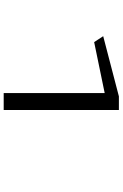

<svg xmlns="http://www.w3.org/2000/svg" viewBox="168 -832 664 1040"><g transform="rotate(90 500.0 -312.0)"><path d="M484 0V-547L208 -490L176 -539L502 -624H576V0Z"/></g></svg>

Font: Inconsolata UltraExpanded Thin
Style: Regular
Weight: 100
Width: 9
Monospace: yes
Designer: Raph Levien, Cyreal, Brenton Simpson
Foundry: Raph Levien, Cyreal, Google
Version: Version 3.100; ttfautohint (v1.8.4.7-5d5b)